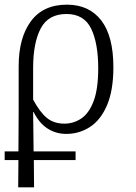

<svg xmlns="http://www.w3.org/2000/svg" viewBox="-30 -564 581 823"><path d="M-10 122V85H49L50 -83V-280Q50 -402 102.5 -473Q155 -544 257 -544Q352 -544 404 -476.5Q456 -409 456 -276Q456 -177 429 -113.5Q402 -50 356 -20Q310 10 254 10Q210 10 174 -13Q138 -36 114 -84H112L114 85H294V122H115L116 239H48L49 122ZM246 -34Q286 -34 319 -56.5Q352 -79 371.5 -131Q391 -183 391 -271Q391 -379 360.5 -441.5Q330 -504 255 -504Q177 -504 144.5 -442Q112 -380 112 -273V-137Q141 -83 171 -58.5Q201 -34 246 -34Z"/></svg>

Font: Noto Serif SemiCondensed Light
Style: Regular
Weight: 300
Width: 4
Designer: Monotype Design Team
Foundry: Monotype Imaging Inc.
Version: Version 2.013